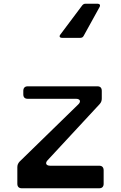

<svg xmlns="http://www.w3.org/2000/svg" viewBox="-20 -1010 649 1030"><path d="M313 -807H411C419 -807 425 -810 429 -818L514 -972C520 -982 515 -990 504 -990H439C431 -990 426 -987 421 -981L304 -825C296 -815 300 -807 313 -807ZM97 0H512C528 0 536 -9 536 -24V-96C536 -112 528 -121 512 -121H249C227 -121 221 -135 235 -150L515 -452C523 -461 526 -470 526 -482V-522C526 -539 518 -547 502 -547H129C113 -547 105 -538 105 -522V-504C105 -488 113 -480 129 -480H388C410 -480 416 -465 400 -450L85 -143C77 -134 73 -125 73 -113V-24C73 -8 82 0 97 0Z"/></svg>

Font: OpenDyslexic3
Style: Regular
Weight: 400
Designer: Abelardo Gonzalez
Version: Version 3.001;PS 003.001;hotconv 1.0.88;makeotf.lib2.5.64775